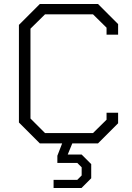

<svg xmlns="http://www.w3.org/2000/svg" viewBox="-20 -720 663 964"><path d="M515 -546V-581L447 -648H206L133 -576V-125L206 -52H447L515 -119V-154H573V-101L472 0H343L320 56H390L438 104V175L389 224H249V183H368L390 161V120L368 98H268V62L292 0H180L75 -105V-595L180 -700H472L573 -599V-546Z"/></svg>

Font: Chakra Petch Light
Style: Regular
Weight: 300
Designer: Katatrad Aksorn Co.,Ltd.
Foundry: Cadson Demak Co.,Ltd.
Version: Version 1.000; ttfautohint (v1.6)